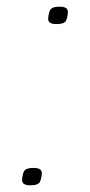

<svg xmlns="http://www.w3.org/2000/svg" viewBox="-20 -553 270 574"><path d="M46 -16Q48 -39 55 -45Q62 -51 81 -51Q106 -51 105 -34Q103 -11 96 -5Q89 1 70 1Q45 1 46 -16ZM124 -498Q126 -521 133 -527Q140 -533 159 -533Q184 -533 183 -516Q181 -493 174 -487Q167 -481 148 -481Q123 -481 124 -498Z"/></svg>

Font: Georama ExtraExtended ExtraLight
Style: Italic
Weight: 200
Width: 8
Italic angle: -9°
Designer: Jean-Baptiste Levee
Foundry: Production Type
Version: Version 1.000